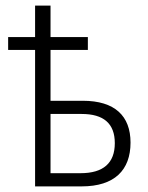

<svg xmlns="http://www.w3.org/2000/svg" viewBox="-20 -664 529 684"><path d="M160 -644H105V-532H9V-486H105V0H271C388 0 445 -58 445 -156C445 -251 389 -305 275 -305H160V-486H293V-532H160ZM271 -258C349 -258 389 -224 389 -154C389 -83 348 -47 267 -47H160V-258Z"/></svg>

Font: Noto Sans Display SemiCondensed Light
Style: Regular
Weight: 300
Width: 4
Designer: Monotype Design Team
Foundry: Monotype Imaging Inc.
Version: Version 1.900